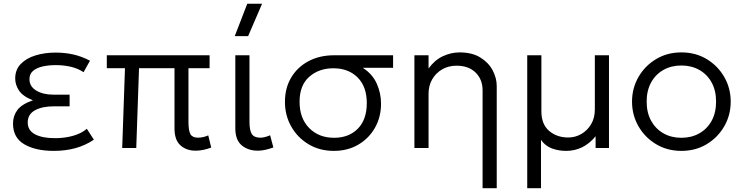

<svg xmlns="http://www.w3.org/2000/svg" viewBox="-20 -774 3879 1004"><path d="M261.5 15Q166 15 107 -19.5Q48 -54 48 -128Q48 -167.5 70.5 -198.2Q93 -229 152 -249.5Q99 -270.5 79.2 -300.8Q59.5 -331 59.5 -363.5Q59.5 -409.5 88.5 -439.5Q117.5 -469.5 165.5 -484.2Q213.5 -499 270.5 -499Q320 -499 364 -489Q408 -479 450.5 -456.5L417 -396.5Q388.5 -415.5 351.8 -424.5Q315 -433.5 271 -433.5Q234.5 -433.5 203.2 -426.5Q172 -419.5 153 -403.5Q134 -387.5 134 -360Q134 -322 169.5 -300.5Q205 -279 260 -279H344V-218H261Q200.5 -218 162.8 -197.2Q125 -176.5 125 -133.5Q125 -92 163 -71.8Q201 -51.5 267.5 -51.5Q318 -51.5 361.8 -63.8Q405.5 -76 434 -100.5L471 -43.5Q426 -13.5 374.2 0.8Q322.5 15 261.5 15Z M1003 14Q955 14 923.8 -13.8Q892.5 -41.5 892.5 -102.5V-417.5H707L692.5 0H619L633.5 -417.5H538.5V-485H1076V-417.5H965.5V-137.5Q965.5 -90.5 976 -72.2Q986.5 -54 1015 -54Q1041.5 -54 1069 -66L1084.5 -2.5Q1065.5 5 1044.5 9.5Q1023.5 14 1003 14Z M1328.5 14Q1277.5 14 1244 -14Q1210.5 -42 1210.5 -103V-485H1284.5V-138.5Q1284.5 -91 1297.2 -72.5Q1310 -54 1342 -54Q1362.5 -54 1392.5 -66.5L1409.5 -3Q1389 4.5 1368.2 9.2Q1347.5 14 1328.5 14ZM1207.5 -585 1273 -754.5H1350.5L1277.5 -585Z M1725.5 15Q1651.5 15 1593.8 -19.5Q1536 -54 1503 -112.2Q1470 -170.5 1470 -241.5Q1470 -313.5 1502.5 -368.2Q1535 -423 1593 -454Q1651 -485 1728 -485H2035.5V-419.5H1877Q1927.5 -387 1950 -337Q1972.5 -287 1972.5 -232Q1972.5 -162.5 1941.2 -106.8Q1910 -51 1854.2 -18Q1798.5 15 1725.5 15ZM1727 -53.5Q1804 -53.5 1851 -101Q1898 -148.5 1898 -235Q1898 -321 1850 -369Q1802 -417 1723 -417Q1648 -417 1597.2 -372.5Q1546.5 -328 1546.5 -242Q1546.5 -155.5 1596.8 -104.5Q1647 -53.5 1727 -53.5Z M2503.5 210V-301.5Q2503.5 -359 2466.8 -394.8Q2430 -430.5 2367 -430.5Q2326 -430.5 2293 -411.8Q2260 -393 2240.5 -360Q2221 -327 2221 -283V0H2147V-485H2221V-416Q2253.5 -460.5 2296.2 -480.2Q2339 -500 2383.5 -500Q2448.5 -500 2491.5 -473.5Q2534.5 -447 2556 -406.5Q2577.5 -366 2577.5 -324V210Z M2737 210V-485H2811V-192Q2811 -124 2851.5 -89.5Q2892 -55 2951.5 -55Q2988 -55 3019.8 -73.2Q3051.5 -91.5 3071 -124.5Q3090.5 -157.5 3090.5 -201V-485H3164.5V0H3094.5V-61.5Q3062.5 -22.5 3023.8 -3.8Q2985 15 2941 15Q2900 15 2865.5 2Q2831 -11 2809 -42.5V210Z M3543 15Q3469 15 3410.5 -20.2Q3352 -55.5 3318.5 -114Q3285 -172.5 3285 -242.5Q3285 -312.5 3318.5 -371Q3352 -429.5 3410.5 -464.8Q3469 -500 3543 -500Q3617.5 -500 3675.8 -464.8Q3734 -429.5 3767.5 -371Q3801 -312.5 3801 -242.5Q3801 -172.5 3767.5 -114Q3734 -55.5 3675.8 -20.2Q3617.5 15 3543 15ZM3543 -53.5Q3596 -53.5 3637 -76.8Q3678 -100 3701.2 -142.2Q3724.5 -184.5 3724.5 -242.5Q3724.5 -300.5 3701.2 -342.8Q3678 -385 3637 -408.2Q3596 -431.5 3543 -431.5Q3490 -431.5 3449 -408.2Q3408 -385 3384.8 -342.8Q3361.5 -300.5 3361.5 -242.5Q3361.5 -184.5 3385 -142.2Q3408.5 -100 3449.2 -76.8Q3490 -53.5 3543 -53.5Z"/></svg>

Font: Geologica ExtraLight
Style: Regular
Weight: 200
Designer: Sindre Bremnes, Frode Helland
Foundry: Monokrom Skriftforlag AS
Version: Version 1.010; ttfautohint (v1.8.4.7-5d5b);gftools[0.9.28]